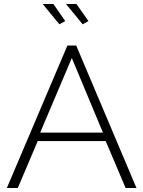

<svg xmlns="http://www.w3.org/2000/svg" viewBox="-20 -937 715 957"><path d="M192.9 -917H246.1L305.2 -832L275.9 -815.9ZM309.1 -917H360.8L420.9 -832L392.1 -815.9ZM315.9 -710H359.9L660.2 0H606L506.8 -233.9H168L68.8 0H14.2ZM493.2 -275.9 337.9 -647.9 180.2 -275.9Z"/></svg>

Font: Rawline Light
Style: Regular
Weight: 300
Designer: Matt McInerney, Pablo Impallari, Rodrigo Fuenzalida
Foundry: Matt McInerney, Pablo Impallari, Rodrigo Fuenzalida
Version: Version 4.020;PS 004.020;hotconv 1.0.88;makeotf.lib2.5.64775